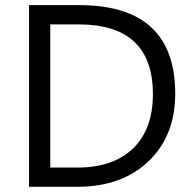

<svg xmlns="http://www.w3.org/2000/svg" viewBox="-20 -720 741 740"><path d="M91.8 0V-700.2H285.2Q655.3 -700.2 655.3 -358.9Q655.3 -196.8 552.5 -98.4Q449.7 0 277.3 0ZM173.8 -626V-74.2H278.3Q416 -74.2 492.7 -147.9Q569.3 -221.7 569.3 -356.9Q569.3 -626 283.2 -626Z"/></svg>

Font: Segoe UI Historic
Style: Regular
Weight: 400
Foundry: Microsoft Corporation
Version: Version 1.03